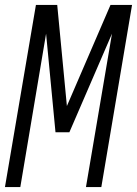

<svg xmlns="http://www.w3.org/2000/svg" viewBox="-22 -755 553 775"><path d="M-2 0 123 -735H209L248 -327L424 -735H511L387 0H325L430 -619L258 -221H202L164 -619L60 0Z"/></svg>

Font: iosevka_custom_sans_ss08 Light
Style: Italic
Weight: 300
Italic angle: -10°
Designer: Belleve Invis
Foundry: Belleve Invis
Version: Version 10.3.0; ttfautohint (v1.8.3)